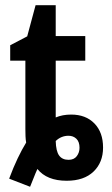

<svg xmlns="http://www.w3.org/2000/svg" viewBox="-20 -681 427 734"><path d="M15 2Q31 -41 47.5 -75.5Q64 -110 80 -136Q78 -147 77.5 -160.5Q77 -174 77 -188V-449H19V-508L84 -542L116 -661H193V-543H306V-449H193V-232Q219 -243 252 -243Q308 -243 341 -209Q374 -175 374 -117Q374 -60 337.5 -25Q301 10 235 10Q159 10 123 -35Q116 -20 109.5 -3Q103 14 95 33ZM242 -70Q263 -70 273.5 -84Q284 -98 284 -116Q284 -139 272 -150.5Q260 -162 242 -162Q214 -162 193 -142Q194 -103 206 -86.5Q218 -70 242 -70Z"/></svg>

Font: Noto Sans Condensed SemiBold
Style: Regular
Weight: 600
Width: 3
Designer: Monotype Design Team
Foundry: Monotype Imaging Inc.
Version: Version 2.013; ttfautohint (v1.8.4.7-5d5b)